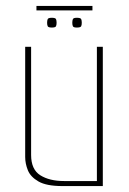

<svg xmlns="http://www.w3.org/2000/svg" viewBox="-20 -628 437 648"><path d="M191 0Q137 0 110 -15.5Q83 -31 74 -53.5Q65 -76 65 -98V-470H85V-105Q85 -56 116 -36.5Q147 -17 196 -17H307V-470H327V0ZM239 -535Q228 -535 226 -539.5Q224 -544 224 -551Q224 -559 226 -563.5Q228 -568 239 -568Q252 -568 254 -563.5Q256 -559 256 -551Q256 -544 254 -539.5Q252 -535 239 -535ZM155 -535Q143 -535 141 -539.5Q139 -544 139 -551Q139 -559 141 -563.5Q143 -568 155 -568Q167 -568 169 -563.5Q171 -559 171 -551Q171 -544 169 -539.5Q167 -535 155 -535ZM103 -593V-608H292V-593Z"/></svg>

Font: Smooch Sans Thin Thin
Style: Regular
Weight: 250
Version: Version 1.010